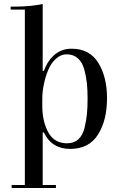

<svg xmlns="http://www.w3.org/2000/svg" viewBox="-20 -723 610 958"><path d="M193 200H259V215H38V200H104V-675H33V-690H54Q132 -690 193 -703V-369H199Q217 -420 252.5 -450Q288 -480 337 -480Q427 -480 470.5 -409.5Q514 -339 514 -233Q514 -123 469 -51.5Q424 20 330 20Q238 20 199 -62H193ZM191 -231V-195Q191 -117 221 -62.5Q251 -8 315 -8Q349 -8 371 -28Q393 -48 402 -86Q411 -124 414 -156Q417 -188 417 -233Q417 -275 413.5 -308Q410 -341 400.5 -376.5Q391 -412 368.5 -432Q346 -452 313 -452Q283 -452 258.5 -429.5Q234 -407 220 -372.5Q206 -338 198.5 -301Q191 -264 191 -231Z"/></svg>

Font: Elsie Swash Caps
Style: Regular
Weight: 400
Designer: Alejandro Inler
Foundry: Alejandro Inler
Version: 1.001